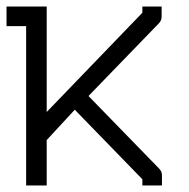

<svg xmlns="http://www.w3.org/2000/svg" viewBox="-20 -617 580 588"><path d="M0 -567V-597H60H64H123V-274L416 -578V-597H475V-566Q475 -554 466 -545L251 -323L467 -101Q476 -92 476 -80V-49H416V-68L209 -281L123 -188V-49H60V-537H0Z"/></svg>

Font: 3270 Nerd Font Mono
Style: Regular
Weight: 400
Monospace: yes
Version: Version 3.0.1;Nerd Fonts 3.0.0